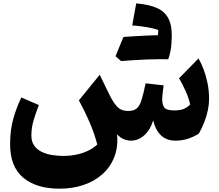

<svg xmlns="http://www.w3.org/2000/svg" viewBox="-20 -824 1296 1138"><path d="M1019.5 9.6Q1057.9 9.6 1091.7 -1Q1125.5 -11.6 1158.5 -31.9Q1178.4 -67.5 1192 -103.2Q1205.6 -138.8 1212.4 -172.6Q1219.2 -206.4 1219.2 -235.7Q1219.2 -286.9 1209.9 -332.2Q1200.5 -377.4 1186.3 -414.4Q1172 -451.3 1156.4 -477.5L1041.3 -360Q1061.4 -326.3 1079.6 -285.9Q1097.8 -245.4 1107.3 -204.6Q1086.6 -184.4 1065.7 -177Q1044.8 -169.6 1012.5 -169.6Q968.1 -169.6 954.8 -185.6Q941.4 -201.7 941.4 -236Q941.4 -246.4 943 -262Q944.5 -277.5 946.5 -292.9Q948.4 -308.3 950 -318L843.1 -330.1Q829.9 -265.8 818.4 -230.1Q807 -194.5 789.1 -180.3Q771.3 -166.2 738.6 -166.2Q697.6 -166.2 673.6 -192.5Q649.6 -218.8 626.3 -267.3L571 -380.9L447.6 -229.2Q484.2 -161.8 511.3 -98.8Q538.4 -35.8 556.6 32.4Q535.2 53.1 503.9 68.4Q472.7 83.8 435 92Q397.3 100.1 355.8 100.1Q321.9 100.1 288.2 94.7Q254.6 89.4 227.1 76Q199.5 62.7 182.8 39.1Q166 15.6 166 -20.5Q166 -68 180 -114Q194 -160 210.4 -201.3L106.3 -246.3Q77.1 -185.5 58.5 -119.1Q39.9 -52.6 39.9 30.9Q39.9 164.1 117.7 229.2Q195.5 294.3 333 294.3Q410.5 294.3 475.7 272.1Q540.9 249.8 587.7 207.8Q634.6 165.7 657.7 106Q680.8 46.4 674 -28.2Q692.9 -7.3 714.1 1.1Q735.4 9.6 756 9.6Q800.6 9.6 836.4 -23.3Q872.2 -56.2 887.7 -110.7Q900.6 -54.5 933.5 -22.5Q966.5 9.6 1019.5 9.6ZM915.4 -613.4Q936.5 -603.4 955.9 -594.6Q975.3 -585.8 996.7 -577Q1002.9 -656.4 983.2 -703.7Q963.4 -751 915.3 -774.2Q867.2 -797.4 787.4 -803.9Q781.2 -771.8 775.6 -739.6Q769.9 -707.4 763.8 -673.2Q791.3 -671.5 822.2 -667.2Q853 -662.9 879 -657.4Q904.9 -651.9 918.1 -646Q918 -637.5 917.3 -629.7Q916.7 -621.9 915.4 -613.4ZM697.8 -462.1Q735.5 -487.3 773.2 -512.5Q810.9 -537.8 848.4 -563.6Q885.9 -589.4 923.5 -615.4Q909.5 -615.4 884.6 -614.5Q859.7 -613.6 829.4 -612.1Q799.2 -610.5 768.3 -608.7Q737.5 -606.9 711.8 -605Q699.9 -576.7 688.2 -548.3Q676.6 -520 664.7 -490.7Q673.3 -483.4 681.7 -476.1Q690.1 -468.7 697.8 -462.1ZM921.1 -473.1Q936 -473.1 946.3 -473Q956.5 -472.8 963.6 -472.8Q970.7 -472.8 976.6 -472.5Q982.6 -487 987.1 -506Q991.7 -525.1 994.3 -545.9Q996.9 -566.7 996.9 -585.9Q996.9 -600.4 979.3 -607.9Q961.8 -615.4 923.5 -615.4Q880 -595.1 836.6 -574.1Q793.1 -553.2 750.2 -532.5Q707.4 -511.7 664.7 -490.7Q673.3 -483.4 681.7 -476.1Q690.1 -468.7 697.8 -462.1Q732.9 -465 774.5 -467.6Q816.1 -470.2 855.1 -471.7Q894 -473.1 921.1 -473.1Z"/></svg>

Font: Pinar FD VF
Style: Regular
Weight: 300
Designer: Amin Abedi
Version: Version 2.000